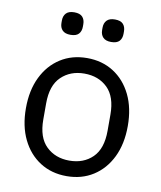

<svg xmlns="http://www.w3.org/2000/svg" viewBox="-83 -787 725 865"><g transform="rotate(10 280.0 -354.5)"><path d="M280 12Q211 12 158.5 -21.5Q106 -55 76.5 -115.5Q47 -176 47 -258Q47 -340 76.5 -400.5Q106 -461 158.5 -494.5Q211 -528 280 -528Q349 -528 401.5 -494.5Q454 -461 483.5 -400.5Q513 -340 513 -258Q513 -176 483.5 -115.5Q454 -55 401.5 -21.5Q349 12 280 12ZM280 -59Q345 -59 386 -99Q427 -139 427 -221V-295Q427 -377 386 -417Q345 -457 280 -457Q216 -457 174.5 -417Q133 -377 133 -295V-221Q133 -139 174.5 -99Q216 -59 280 -59ZM187 -618Q162 -618 150 -630.5Q138 -643 138 -664V-675Q138 -696 150 -708.5Q162 -721 187 -721Q213 -721 224.5 -708.5Q236 -696 236 -675V-664Q236 -643 224.5 -630.5Q213 -618 187 -618ZM373 -618Q348 -618 336 -630.5Q324 -643 324 -664V-675Q324 -696 336 -708.5Q348 -721 373 -721Q399 -721 410.5 -708.5Q422 -696 422 -675V-664Q422 -643 410.5 -630.5Q399 -618 373 -618Z"/></g></svg>

Font: IBM Plex Sans Var
Style: Regular
Weight: 400
Designer: Mike Abbink, Paul van der Laan, Pieter van Rosmalen
Foundry: Bold Monday
Version: Version 3.000